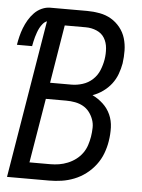

<svg xmlns="http://www.w3.org/2000/svg" viewBox="-53 -777 605 819"><g transform="rotate(5 250.0 -367.5)"><path d="M188 0H8L120 -676Q110 -672 102.5 -663Q95 -654 90 -644.5Q85 -635 81.5 -625Q78 -615 75 -605Q72 -595 70 -585Q68 -575 66 -565H1Q4 -583 8.5 -601.5Q13 -620 20 -638Q27 -656 37 -673Q47 -690 61 -704.5Q75 -719 93 -727Q111 -735 129 -735H287Q314 -735 341 -730Q368 -725 390 -712Q412 -699 428.5 -678.5Q445 -658 452.5 -633Q460 -608 460.5 -580.5Q461 -553 457 -525Q453 -502 444.5 -479Q436 -456 421 -436.5Q406 -417 385 -402Q364 -387 341 -379Q366 -367 386.5 -348Q407 -329 418.5 -303.5Q430 -278 431 -248.5Q432 -219 427 -189Q423 -163 413 -136.5Q403 -110 385.5 -87Q368 -64 345 -46.5Q322 -29 295.5 -18.5Q269 -8 242 -4Q215 0 188 0ZM156 -416H248Q271 -416 295 -423.5Q319 -431 337.5 -448Q356 -465 365.5 -488Q375 -511 379 -535Q383 -559 381 -583.5Q379 -608 367.5 -627Q356 -646 334 -655.5Q312 -665 287 -665H197ZM98 -70H187Q206 -70 224.5 -73Q243 -76 261.5 -83.5Q280 -91 296 -103Q312 -115 323.5 -131Q335 -147 341 -165.5Q347 -184 350 -202Q353 -221 353.5 -240Q354 -259 347.5 -276.5Q341 -294 330 -308Q319 -322 303.5 -330.5Q288 -339 269.5 -342.5Q251 -346 231 -346H144Z"/></g></svg>

Font: Iosevka
Style: Italic
Weight: 400
Italic angle: -9°
Monospace: yes
Designer: Belleve Invis
Foundry: Belleve Invis
Version: Version 32.5.0; ttfautohint (v1.8.4)